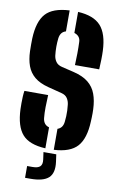

<svg xmlns="http://www.w3.org/2000/svg" viewBox="-107 -867 689 1123"><g transform="rotate(10 237.0 -305.0)"><path d="M212.5 9.5Q116 4.5 74.8 -42.5Q33.5 -89.5 29.5 -191Q29 -207 29 -226.2Q29 -245.5 30 -264.8Q31 -284 33.5 -300H174.5Q172.5 -263.5 172 -228Q171.5 -192.5 174.5 -163Q176.5 -144.5 185.8 -132.2Q195 -120 212.5 -115ZM262.5 9.5V-115Q278.5 -120.5 287 -132.5Q295.5 -144.5 297.5 -163Q299.5 -180 300.2 -196.8Q301 -213.5 300.2 -230.2Q299.5 -247 297.5 -264Q295.5 -285 284.5 -302Q273.5 -319 249.5 -325L167.5 -346Q115.5 -359.5 85 -384.8Q54.5 -410 40.8 -447.5Q27 -485 25.5 -535Q25 -557 25 -574.2Q25 -591.5 25.5 -610Q29.5 -711.5 71.5 -758Q113.5 -804.5 212.5 -809.5V-685Q195.5 -680 186.8 -668.2Q178 -656.5 175.5 -638Q172.5 -612.5 172.5 -586.5Q172.5 -560.5 175.5 -535Q178 -515 189.5 -498.5Q201 -482 226.5 -476L297.5 -459Q353.5 -445.5 385.8 -419.2Q418 -393 432.2 -354.2Q446.5 -315.5 448.5 -264Q449 -252.5 449 -240Q449 -227.5 448.5 -215Q448 -202.5 447.5 -191Q443.5 -89.5 401.5 -42.5Q359.5 4.5 262.5 9.5ZM298.5 -500Q300 -534.5 300.5 -569Q301 -603.5 299.5 -638Q299 -656 289.2 -667.8Q279.5 -679.5 262.5 -684.5V-809.5Q355.5 -804.5 398 -757.8Q440.5 -711 444.5 -610Q445.5 -588.5 444.8 -557.5Q444 -526.5 442.5 -500ZM125.5 200V130H157.5Q189 130 202.2 117.5Q215.5 105 211.5 76L205.5 33H281.5L287.5 76Q296.5 142 265 171Q233.5 200 157.5 200Z"/></g></svg>

Font: Big Shoulders Stencil Display Thin Black
Style: Regular
Weight: 900
Version: Version 2.001